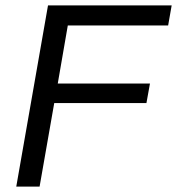

<svg xmlns="http://www.w3.org/2000/svg" viewBox="-20 -688 653 708"><path d="M40 0 157 -668H613L600 -594H230L193 -380H533L520 -308H180L126 0Z"/></svg>

Font: Gantari
Style: Italic
Weight: 400
Italic angle: -10°
Designer: Anugrah Pasau
Foundry: Lafontype
Version: Version 1.000; ttfautohint (v1.8.3)